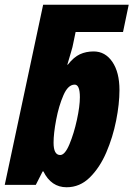

<svg xmlns="http://www.w3.org/2000/svg" viewBox="-33 -780 563 810"><path d="M248 10Q304 10 346 -31.5Q388 -73 415.5 -137Q443 -201 457 -271.5Q471 -342 471 -400Q471 -475 441 -519Q411 -563 362 -563Q330 -563 304 -551Q278 -539 253 -507H251Q259 -535 266.5 -559.5Q274 -584 276 -597L286 -645H486L510 -760H149L-13 0H118L147 -57H150Q183 10 248 10ZM221 -126Q193 -126 193 -178Q193 -217 204 -275Q215 -333 234.5 -378Q254 -423 282 -423Q304 -423 304 -370Q304 -332 291.5 -274.5Q279 -217 260 -171.5Q241 -126 221 -126Z"/></svg>

Font: Noto Sans Display Condensed Black
Style: Italic
Weight: 900
Width: 3
Italic angle: -192°
Designer: Monotype Design Team
Foundry: Monotype Imaging Inc.
Version: Version 1.900